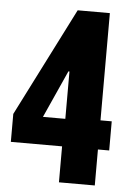

<svg xmlns="http://www.w3.org/2000/svg" viewBox="-52 -750 533 789"><g transform="rotate(5 214.5 -355.5)"><path d="M221.2 0H369.1V-710.9H236.3L9.8 -263.7V-148.4H415.5V-268.6H297.4L276.4 -262.2H132.3L220.2 -457.5H224.6V-202.1L221.2 -186.5Z"/></g></svg>

Font: Roboto Flex
Style: wght 700 wdth 25 opsz 34 GRAD 0.00 slnt 0.00 XTRA 468 XOPQ 96 YOPQ 79 YTLC 514 YTUC 712 YTAS 750 YTDE -203.00 YTFI 738
Weight: 700
Width: 1
Designer: Berlow after Robertson
Foundry: Google
Version: Version 3.100